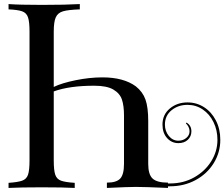

<svg xmlns="http://www.w3.org/2000/svg" viewBox="-20 -824 1102 943"><path d="M805 91V99Q688 94 648 94Q612 94 505 99V73Q552 73 570.5 53Q589 33 589 -19V-257Q589 -304 579 -334.5Q569 -365 537 -384Q505 -403 443 -403Q321 -403 244 -375V-36Q244 13 251.5 34.5Q259 56 280 63.5Q301 71 347 74V99Q293 96 184 96Q80 96 22 99V74Q67 71 88.5 63.5Q110 56 117.5 34.5Q125 13 125 -36V-669Q125 -717 117.5 -739Q110 -761 88.5 -768.5Q67 -776 22 -778V-804Q75 -800 185 -800Q305 -800 372 -804V-778Q315 -776 289.5 -768.5Q264 -761 254 -739Q244 -717 244 -669V-397Q283 -416 351.5 -430Q420 -444 483 -444Q587 -444 647 -400Q681 -373 694.5 -335Q708 -297 708 -229V-19Q708 33 729.5 53Q751 73 805 73V77H815Q881 77 934 47Q987 17 1017.5 -32Q1048 -81 1048 -137Q1048 -185 1028.5 -224.5Q1009 -264 975.5 -286.5Q942 -309 901 -309Q855 -309 822.5 -282.5Q790 -256 790 -212Q790 -180 809 -156.5Q828 -133 856 -133Q879 -133 895 -146.5Q911 -160 911 -179Q911 -191 905.5 -201.5Q900 -212 893 -218L896 -222Q920 -208 920 -179Q920 -154 902.5 -137.5Q885 -121 856 -121Q823 -121 800.5 -146Q778 -171 778 -212Q778 -261 814 -291Q850 -321 901 -321Q945 -321 981.5 -298Q1018 -275 1040 -233Q1062 -191 1062 -137Q1062 -75 1029.5 -22.5Q997 30 940.5 60.5Q884 91 815 91Z"/></svg>

Font: Myanmar April Display
Style: Regular
Weight: 400
Designer: Khon Soe Zaw Thu
Foundry: Myanmar OS
Version: Version 2.50 April 12, 2019